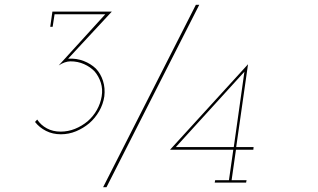

<svg xmlns="http://www.w3.org/2000/svg" viewBox="-20 -756 1316 795"><path d="M223 -485Q235 -493 247.5 -497.5Q260 -502 272 -502Q302 -502 328 -490.5Q354 -479 372 -460Q389 -440 397.5 -413.5Q406 -387 401 -357Q396 -327 381 -300.5Q366 -274 343 -254Q319 -234 290.5 -222.5Q262 -211 231 -211Q199 -211 174 -224.5Q149 -238 134 -261L125 -251Q143 -228 170.5 -214Q198 -200 232 -200Q265 -200 295 -212.5Q325 -225 350 -246Q374 -267 390.5 -295.5Q407 -324 412 -357Q416 -391 406.5 -421Q397 -451 377 -472Q356 -492 326.5 -503.5Q297 -515 262 -513L443 -708H197L188 -645H198L206 -697H416ZM407 19H421Q518 -171 613 -358.5Q708 -546 805 -736H791Q694 -546 599 -358.5Q504 -171 407 19ZM871 -10 869 0H999L1001 -10H939L957 -136H1029L1030 -147H958L1007 -490L684 -136H946L928 -10ZM992 -459 948 -147H708Z"/></svg>

Font: Josefin Slab Thin
Style: Italic
Weight: 100
Italic angle: -12°
Designer: Santiago Orozco
Foundry: Typemade
Version: Version 2.000